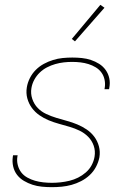

<svg xmlns="http://www.w3.org/2000/svg" viewBox="-20 -766 540 794"><path d="M194 8Q174 8 153.5 6Q133 4 114.5 -2Q96 -8 79 -18Q62 -28 50.5 -43Q39 -58 34.5 -77.5Q30 -97 33 -118L34 -124H53L52 -119Q49 -101 53.5 -83.5Q58 -66 68 -53Q78 -40 93.5 -31.5Q109 -23 125 -18.5Q141 -14 158.5 -12Q176 -10 195 -10Q212 -10 230.5 -12Q249 -14 267.5 -18.5Q286 -23 303 -31.5Q320 -40 335 -53Q350 -66 359 -83Q368 -100 371 -118Q375 -142 367.5 -163.5Q360 -185 344.5 -200.5Q329 -216 309.5 -225.5Q290 -235 268 -241.5Q246 -248 224 -254Q202 -260 181.5 -268.5Q161 -277 143 -289.5Q125 -302 112 -319.5Q99 -337 93 -359Q87 -381 91 -405Q94 -424 103.5 -443Q113 -462 128 -477Q143 -492 161.5 -502Q180 -512 199.5 -518Q219 -524 239 -526Q259 -528 279 -528Q299 -528 318.5 -526Q338 -524 356 -518Q374 -512 390 -502Q406 -492 417 -476.5Q428 -461 432 -442Q436 -423 432 -403L431 -397H412L413 -402Q416 -419 412.5 -436Q409 -453 399.5 -466Q390 -479 376 -487.5Q362 -496 346 -501Q330 -506 313 -508Q296 -510 278 -510Q261 -510 243.5 -508Q226 -506 208.5 -501Q191 -496 174.5 -487.5Q158 -479 144.5 -466Q131 -453 122 -436.5Q113 -420 110 -402Q106 -379 113.5 -357Q121 -335 136 -319.5Q151 -304 171.5 -294.5Q192 -285 213.5 -278.5Q235 -272 257 -266Q279 -260 299.5 -251.5Q320 -243 338.5 -230.5Q357 -218 370 -200.5Q383 -183 389 -161Q395 -139 391 -115Q387 -95 377 -76Q367 -57 351 -42Q335 -27 315.5 -17Q296 -7 276 -1.5Q256 4 235.5 6Q215 8 194 8ZM290 -595 277 -605 395 -746 412 -734Z"/></svg>

Font: Iosevka Curly Thin
Style: Italic
Weight: 100
Italic angle: -9°
Monospace: yes
Designer: Belleve Invis
Foundry: Belleve Invis
Version: Version 22.1.2; ttfautohint (v1.8.4)